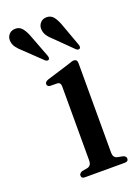

<svg xmlns="http://www.w3.org/2000/svg" viewBox="-181 -691 536 746"><g transform="rotate(-20 87.0 -318.0)"><path d="M165.5 -425V-55Q165.5 -35 181.5 -30.5L205 -26Q217 -21.5 217 -12.5Q217 0 202 0H37Q23 0 23 -12.5Q23 -20.5 34.5 -26L59 -30.5Q75 -35 75 -55V-362Q75 -377.5 63.5 -379.5L30 -380Q19.5 -383 19.5 -391.5Q19.5 -401 33.5 -406L126 -434.5Q134.5 -437.5 140.5 -439.5Q146.5 -441.5 151 -441.5Q165.5 -441.5 165.5 -425ZM158.5 -581 190.5 -493Q194.5 -481.5 189.5 -477Q183 -472.5 174.5 -479.5L106.5 -546.5Q92 -559 83.2 -572Q74.5 -585 74.5 -601Q74.5 -614.5 84 -625Q93.5 -635.5 110 -635.5Q128 -635.5 139 -620.8Q150 -606 158.5 -581ZM29 -582 62.5 -494Q66.5 -483 62 -478Q56 -473 47 -480L-22 -546Q-36.5 -558.5 -45.5 -571Q-54.5 -583.5 -55 -599.5Q-55.5 -613.5 -46.2 -624Q-37 -634.5 -20.5 -635Q-2.5 -635.5 9 -621Q20.5 -606.5 29 -582Z"/></g></svg>

Font: Fraunces 144pt S050
Style: Regular
Weight: 400
Version: Version 1.000; ttfautohint (v1.8.3)